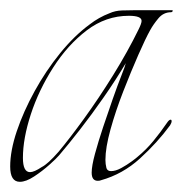

<svg xmlns="http://www.w3.org/2000/svg" viewBox="-24 -345 359 377"><path d="M15 12Q-4 12 -4 -18Q-4 -49 9 -87.5Q22 -126 44 -166Q66 -206 94 -240.5Q122 -275 152 -297Q170 -311 191 -319Q202 -324 215.5 -324.5Q229 -325 242 -325H313Q316 -325 315 -323Q314 -321 312 -321Q297 -321 287 -309Q277 -297 271 -286Q262 -270 247.5 -237Q233 -204 218 -165.5Q203 -127 193 -91Q183 -55 183 -31Q183 -23 185 -15Q187 -9 194 -9Q203 -9 214 -15Q225 -21 234.5 -28Q244 -35 246 -37Q263 -51 277 -68Q291 -85 304 -104Q308 -110 311 -110Q313 -110 313 -107Q313 -104 310 -99Q285 -65 251 -34Q217 -3 174 9Q172 10 168 10Q156 10 156 -6Q156 -19 162.5 -43Q169 -67 178.5 -95.5Q188 -124 197.5 -151Q207 -178 214.5 -197Q222 -216 223 -221Q204 -189 180 -154.5Q156 -120 133 -90.5Q110 -61 92 -40Q87 -34 73 -21.5Q59 -9 43 1.5Q27 12 15 12ZM35 -7Q43 -7 58 -17Q70 -23 91 -47Q112 -72 141 -112Q170 -152 198.5 -198Q227 -244 248 -287Q254 -299 254 -304Q254 -314 229 -314Q184 -314 146.5 -285.5Q109 -257 80.5 -212.5Q52 -168 36.5 -120.5Q21 -73 21 -35Q21 -7 35 -7Z"/></svg>

Font: Explora
Style: Regular
Weight: 400
Designer: Robert E. Leuschke
Foundry: Robert E. Leuschke
Version: Version 1.010